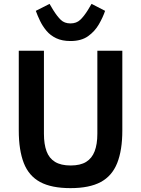

<svg xmlns="http://www.w3.org/2000/svg" viewBox="-20 -960 729 992"><path d="M77 -698H207V-269Q207 -215 220.5 -178.5Q234 -142 264.5 -123.5Q295 -105 345 -105Q395 -105 425 -123.5Q455 -142 469 -178.5Q483 -215 483 -269V-698H612V-286Q612 -184 585.5 -117.5Q559 -51 500.5 -19.5Q442 12 344 12Q246 12 187.5 -19.5Q129 -51 103 -117.5Q77 -184 77 -286ZM344 -748Q301 -748 270.5 -762.5Q240 -777 220 -801Q200 -825 187 -852Q174 -879 165 -904L236 -940L255 -908Q275 -876 294 -857.5Q313 -839 344 -839Q375 -839 394.5 -857.5Q414 -876 434 -908L453 -940L523 -904Q512 -871 491 -834.5Q470 -798 435 -773Q400 -748 344 -748Z"/></svg>

Font: IBM Plex Sans SemiBold
Style: Regular
Weight: 600
Designer: Mike Abbink, Paul van der Laan, Pieter van Rosmalen
Foundry: Bold Monday
Version: Version 3.201